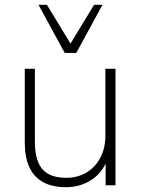

<svg xmlns="http://www.w3.org/2000/svg" viewBox="-20 -770 585 798"><path d="M254 8Q197 8 159 -13Q121 -34 102 -75Q83 -116 83 -177V-484H125V-181Q125 -130 138.5 -96.5Q152 -63 181 -47Q210 -31 254 -31Q303 -31 339.5 -53Q376 -75 397 -114.5Q418 -154 418 -207V-484H460V0H419V-121H431Q412 -58 364 -25Q316 8 254 8ZM249 -550 140 -750H175L273 -589L371 -750H406L297 -550Z"/></svg>

Font: Nunito Sans 12pt ExtraLight 12pt ExtraLight
Style: Regular
Weight: 250
Version: Version 3.101;gftools[0.9.27]